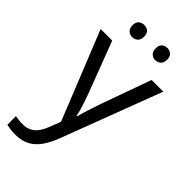

<svg xmlns="http://www.w3.org/2000/svg" viewBox="-297 -797 1103 1103"><g transform="rotate(45 255.0 -245.0)"><path d="M1 -536H95L211 -231Q221 -204 229.5 -179Q238 -154 245 -130.5Q252 -107 256 -85H260Q266 -110 279 -150.5Q292 -191 306 -232L415 -536H510L279 74Q260 124 234.5 161.5Q209 199 172.5 219.5Q136 240 84 240Q60 240 42 237.5Q24 235 11 232V162Q22 164 37.5 166Q53 168 70 168Q101 168 123.5 156.5Q146 145 162 123.5Q178 102 189 73L217 2ZM115 -681Q115 -707 129 -718.5Q143 -730 162 -730Q181 -730 195 -718.5Q209 -707 209 -681Q209 -656 195 -643.5Q181 -631 162 -631Q143 -631 129 -643.5Q115 -656 115 -681ZM303 -681Q303 -707 316.5 -718.5Q330 -730 349 -730Q368 -730 382 -718.5Q396 -707 396 -681Q396 -656 382 -643.5Q368 -631 349 -631Q330 -631 316.5 -643.5Q303 -656 303 -681Z"/></g></svg>

Font: Noto Sans Myanmar
Style: Regular
Weight: 400
Designer: Monotype Design Team
Foundry: Monotype Imaging Inc.
Version: Version 2.107